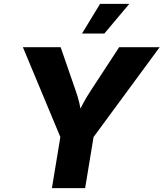

<svg xmlns="http://www.w3.org/2000/svg" viewBox="-20 -971 844 991"><path d="M248 0 291.5 -263.7 98.1 -727.5H293L370.1 -504.4Q381.8 -472.2 389.4 -439.5Q397 -406.7 403.3 -363.3H372.6Q392.6 -407.2 410.4 -439.9Q428.2 -472.7 449.2 -504.4L595.2 -727.5H804.2L462.9 -263.7L419.4 0ZM403.3 -797.9 496.6 -951.2H647.5L518.6 -797.9Z"/></svg>

Font: Inter ExtraBold
Style: Italic
Weight: 800
Italic angle: -9.3988°
Designer: Rasmus Andersson
Foundry: rsms
Version: Version 4.001;git-66647c0bb